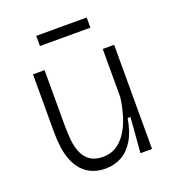

<svg xmlns="http://www.w3.org/2000/svg" viewBox="-126 -775 811 887"><g transform="rotate(-20 279.5 -331.0)"><path d="M244 12Q206 12 177.5 -0.5Q149 -13 129.5 -35Q110 -57 98 -86.5Q86 -116 81 -151.5Q76 -187 76 -227V-512H133V-240Q133 -204 136.5 -168.5Q140 -133 152 -104.5Q164 -76 188 -59.5Q212 -43 252 -43Q287 -43 314.5 -59.5Q342 -76 363 -106.5Q384 -137 398 -180Q412 -223 419 -275V-512H475V-222V0H418L432 -173H418Q407 -108 382.5 -67.5Q358 -27 322.5 -7.5Q287 12 244 12ZM151 -624V-674H399V-624Z"/></g></svg>

Font: Bricolage Grotesque ExtraLight
Style: Regular
Weight: 250
Designer: Mathieu Triay
Foundry: Atelier Triay
Version: Version 1.000;gftools[0.9.30]